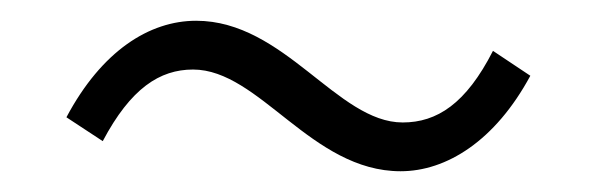

<svg xmlns="http://www.w3.org/2000/svg" viewBox="-20 -458 575 185"><path d="M366 -293C410 -293 457 -322 491 -385L455 -409C429 -358 401 -340 368 -340C305 -340 254 -438 169 -438C124 -438 78 -409 44 -345L79 -322C106 -373 134 -391 166 -391C230 -391 280 -293 366 -293Z"/></svg>

Font: Noto Sans T Chinese Light
Style: Regular
Weight: 300
Designer: Ryoko NISHIZUKA (kana & ideographs); Paul D. Hunt (Latin, Greek & Cyrillic); Wenlong ZHANG (bopomofo); Sandoll Communica
Foundry: Adobe Systems Incorporated
Version: Version 1.000;PS 1;hotconv 1.0.78;makeotf.lib2.5.61930